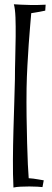

<svg xmlns="http://www.w3.org/2000/svg" viewBox="-20 -797 240 885"><path d="M43.9 -777.3Q57.6 -776.4 78.1 -775.4Q95.7 -774.4 123.5 -773.9Q151.4 -773.4 190.4 -775.4L188.5 -748Q162.1 -742.2 142.6 -739.3Q131.8 -737.3 124 -736.3Q122.1 -710.9 118.7 -674.3Q115.2 -637.7 112.3 -592.3Q109.4 -546.9 106.4 -495.6Q103.5 -444.3 102.5 -391.6Q101.6 -325.2 102.5 -259.8Q103.5 -194.3 105 -138.2Q106.4 -82 108.4 -39.6Q110.4 2.9 112.3 24.4Q123 25.4 133.8 26.4Q143.6 28.3 155.8 29.8Q168 31.2 181.6 34.2L175.8 65.4Q168.9 64.5 152.3 63.5Q135.7 62.5 115.2 62.5Q94.7 62.5 74.7 63.5Q54.7 64.5 42 67.4Q39.1 7.8 39.6 -61Q40 -129.9 42 -197.8Q43.9 -265.6 45.9 -327.1Q47.9 -388.7 48.8 -432.6Q48.8 -477.5 50.3 -528.8Q51.8 -580.1 52.2 -628.4Q52.7 -676.8 51.3 -716.8Q49.8 -756.8 43.9 -777.3Z"/></svg>

Font: Mystery Quest
Style: Regular
Weight: 400
Designer: Squid
Foundry: Font Diner, Inc DBA Sideshow
Version: Version 1.000